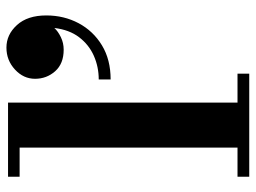

<svg xmlns="http://www.w3.org/2000/svg" viewBox="-119 -676 795 597"><g transform="rotate(-90 278.5 -377.5)"><path d="M332 -666Q332 -702 360.8 -728.5Q389.5 -755 429 -755Q469.5 -755 499.2 -722.2Q529 -689.5 529 -631Q529 -576 504.8 -530.5Q480.5 -485 436 -458Q391.5 -431 330 -431V-468Q369 -468 403.5 -483.2Q438 -498.5 461.2 -529Q484.5 -559.5 490 -606Q479.5 -594.5 461.5 -585.8Q443.5 -577 422.5 -577Q379 -577 355.5 -603.5Q332 -630 332 -666ZM27.5 -36.5H118V-714H27.5V-750H258V-36.5H348V0H27.5Z"/></g></svg>

Font: Bodoni* 06pt
Style: Bold
Weight: 700
Version: Version 2.3